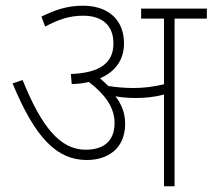

<svg xmlns="http://www.w3.org/2000/svg" viewBox="-20 -652 744 672"><path d="M418 -219C418 -257 405 -288 384 -315C405 -311 431 -309 454 -309C487 -309 520 -312 554 -321V0H591V-587H704V-622H474V-587H554V-357C516 -348 481 -344 448 -344C421 -344 390 -346 359 -351C350 -360 340 -369 330 -378C386 -402 414 -445 414 -500C414 -581 361 -632 270 -632C214 -632 173 -617 125 -594L138 -559C185 -584 223 -597 271 -597C337 -597 377 -564 377 -500C377 -433 332 -397 228 -393L231 -358C253 -358 273 -361 291 -365C344 -325 381 -278 381 -222C381 -153 337 -128 280 -128C188 -128 124 -212 59 -372L24 -360C104 -167 180 -92 284 -92C354 -92 418 -129 418 -219Z"/></svg>

Font: Noto Sans ExtraLight
Style: Italic
Weight: 200
Italic angle: -12°
Designer: Monotype Design Team
Foundry: Monotype Imaging Inc.
Version: Version 2.013